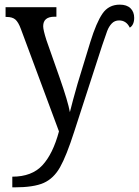

<svg xmlns="http://www.w3.org/2000/svg" viewBox="-20 -567 598 827"><path d="M33 194Q117 194 162.5 145Q208 96 234 -1L70 -442Q59 -472 46 -483Q33 -494 9 -494H4V-536H223V-495H215Q166 -495 166 -454Q166 -438 180 -394L237 -232Q273 -129 281 -84Q292 -129 314 -206L369 -386Q395 -470 421.5 -508.5Q448 -547 496 -547Q526 -547 542 -531.5Q558 -516 558 -490Q558 -475 553 -464Q548 -453 539 -448Q524 -479 493 -479Q474 -479 461.5 -466Q449 -453 441.5 -433Q434 -413 420 -371L300 -1Q266 105 238.5 153.5Q211 202 168 221Q125 240 42 240H33Z"/></svg>

Font: Noto Serif Narrow
Style: Regular
Weight: 400
Width: 4
Designer: Monotype Design Team
Foundry: Monotype Imaging Inc.
Version: Version 1.001